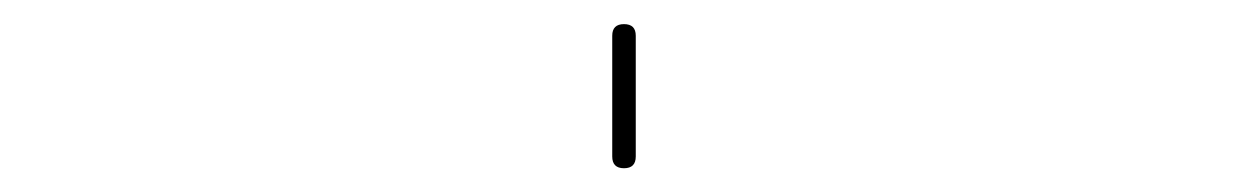

<svg xmlns="http://www.w3.org/2000/svg" viewBox="-20 -440 1040 160"><path d="M490.2 -309.6V-410.2Q490.2 -419.9 500 -419.9Q509.8 -419.9 509.8 -410.2V-309.6Q509.8 -299.8 500 -299.8Q490.2 -299.8 490.2 -309.6Z"/></svg>

Font: Rounded Mgen+ 1m thin
Style: Regular
Weight: 100
Designer: [Source Han Sans]
Ryoko NISHIZUKA  (kana & ideographs); Paul D. Hunt (Latin, Greek & Cyrillic); Wenlong ZHANG  (bopomofo
Version: Version 1.059.20150602